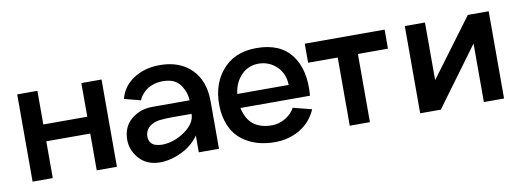

<svg xmlns="http://www.w3.org/2000/svg" viewBox="-43 -618 2288 843"><g transform="rotate(-10 1101.0 -196.5)"><path d="M336 -389H426V0H336V-164H140V0H50V-389H140V-239H336Z M688 -407Q777 -407 829 -355Q881 -303 881 -212V0H791V-75Q763 -34 713.5 -10Q664 14 615 14Q557 13 524 -24.5Q491 -62 491 -108Q491 -166 530.5 -199Q570 -232 625 -232H791Q789 -271 765.5 -303Q742 -335 689 -335Q665 -335 645 -328Q625 -321 613.5 -311.5Q602 -302 594.5 -292.5Q587 -283 584 -276L581 -269L508 -288Q522 -343 571.5 -375Q621 -407 688 -407ZM639 -61Q693 -62 741 -96Q789 -130 789 -172H709Q668 -172 645 -169Q622 -166 603.5 -153Q585 -140 581 -115Q578 -92 591 -77Q604 -62 639 -61Z M1005 -160Q1025 -61 1129 -61Q1160 -61 1188.5 -78Q1217 -95 1231 -121L1314 -100Q1291 -46 1241.5 -16Q1192 14 1128 14Q1043 14 985.5 -29Q928 -72 917 -160Q907 -269 962.5 -338Q1018 -407 1119 -407Q1225 -407 1275 -340.5Q1325 -274 1315 -160ZM1117 -338Q1071 -338 1039.5 -306Q1008 -274 1002 -223H1231Q1230 -273 1197.5 -305Q1165 -337 1117 -338Z M1688 -389V-304H1554V0H1464V-304H1332V-389Z M2059 -389H2152V0H2062V-261L1870 0H1778V-389H1868V-132Z"/></g></svg>

Font: MB Grotesk
Style: Regular
Weight: 400
Designer: Nawras Khrais
Foundry: Nawras Khrais
Version: Version 1.000;PS 001.000;hotconv 1.0.88;makeotf.lib2.5.64775